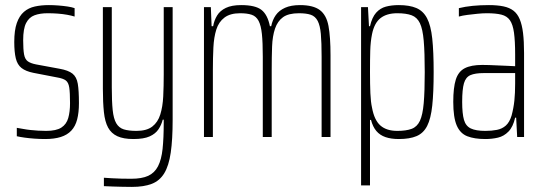

<svg xmlns="http://www.w3.org/2000/svg" viewBox="-20 -538 2135 754"><path d="M157 8Q137 8 116 6.5Q95 5 77 2.5Q59 0 46 -3V-36Q59 -34 72 -31.5Q85 -29 99.5 -27.5Q114 -26 129.5 -25Q145 -24 161 -24Q201 -24 221 -37Q241 -50 248 -74.5Q255 -99 255 -133Q255 -174 252 -194Q249 -214 238.5 -222Q228 -230 204 -234L111 -252Q81 -258 64.5 -271Q48 -284 42 -309Q36 -334 36 -373Q36 -419 46 -447.5Q56 -476 74 -491.5Q92 -507 117 -512.5Q142 -518 172 -518Q190 -518 209 -516.5Q228 -515 245 -512.5Q262 -510 273 -506V-473Q260 -477 243.5 -480Q227 -483 207.5 -484.5Q188 -486 167 -486Q137 -486 115.5 -478Q94 -470 82.5 -447.5Q71 -425 71 -380Q71 -344 74.5 -324.5Q78 -305 89.5 -297Q101 -289 122 -285L214 -268Q248 -262 264.5 -249Q281 -236 285.5 -209Q290 -182 290 -133Q290 -96 283 -69Q276 -42 260 -25Q244 -8 218.5 0Q193 8 157 8Z M498 196Q479 196 460 195.5Q441 195 423 194.5Q405 194 388 193V160Q402 161 419 162Q436 163 456 163.5Q476 164 495 164Q537 164 562 152.5Q587 141 600.5 115Q614 89 618.5 46.5Q623 4 623 -58V-68H619Q614 -48 602.5 -30.5Q591 -13 568 -2.5Q545 8 504 8Q465 8 441 -3Q417 -14 404.5 -37Q392 -60 388 -98Q384 -136 384 -190V-510H419V-195Q419 -140 422.5 -106Q426 -72 436.5 -54Q447 -36 466 -30Q485 -24 516 -24Q556 -24 578 -41Q600 -58 609.5 -88.5Q619 -119 621 -159.5Q623 -200 623 -246V-510H658V-67Q658 10 650.5 61.5Q643 113 625 142.5Q607 172 576 184Q545 196 498 196Z M781 0V-510H808L811 -435H817Q821 -458 832.5 -477Q844 -496 867 -507Q890 -518 927 -518Q983 -518 1007 -499Q1031 -480 1040 -435H1045Q1050 -460 1063 -478.5Q1076 -497 1099.5 -507.5Q1123 -518 1158 -518Q1210 -518 1236 -498.5Q1262 -479 1270 -436Q1278 -393 1278 -320V0H1243V-315Q1243 -371 1240 -404.5Q1237 -438 1227.5 -456Q1218 -474 1200.5 -480Q1183 -486 1154 -486Q1113 -486 1091.5 -470.5Q1070 -455 1060 -425.5Q1050 -396 1048.5 -355.5Q1047 -315 1047 -264V0H1012V-315Q1012 -371 1008.5 -404.5Q1005 -438 995.5 -456Q986 -474 968.5 -480Q951 -486 923 -486Q884 -486 861.5 -469Q839 -452 829.5 -422Q820 -392 818 -351.5Q816 -311 816 -264V0Z M1398 190V-510H1425L1429 -435H1433Q1441 -470 1457 -488Q1473 -506 1495.5 -512Q1518 -518 1546 -518Q1588 -518 1615 -506.5Q1642 -495 1657 -466.5Q1672 -438 1677.5 -386.5Q1683 -335 1683 -255Q1683 -175 1677.5 -123.5Q1672 -72 1657.5 -43.5Q1643 -15 1616 -3.5Q1589 8 1546 8Q1516 8 1494 0.5Q1472 -7 1458 -23.5Q1444 -40 1437 -67H1433V190ZM1540 -24Q1575 -24 1596.5 -32Q1618 -40 1629 -63.5Q1640 -87 1644 -133Q1648 -179 1648 -255Q1648 -332 1644 -378Q1640 -424 1629 -447Q1618 -470 1596.5 -478Q1575 -486 1540 -486Q1499 -486 1474.5 -467Q1450 -448 1441 -404Q1435 -374 1434 -339Q1433 -304 1433 -255Q1433 -207 1434.5 -172Q1436 -137 1441 -115Q1450 -66 1474 -45Q1498 -24 1540 -24Z M1886 8Q1843 8 1815 -3Q1787 -14 1773.5 -45.5Q1760 -77 1760 -138Q1760 -194 1770 -225.5Q1780 -257 1805 -270Q1830 -283 1874 -283Q1885 -283 1901.5 -282.5Q1918 -282 1936.5 -281Q1955 -280 1972 -279.5Q1989 -279 2003 -278V-324Q2003 -377 1998.5 -409.5Q1994 -442 1982.5 -458.5Q1971 -475 1949 -480.5Q1927 -486 1892 -486Q1876 -486 1855.5 -484Q1835 -482 1815.5 -479.5Q1796 -477 1782 -473V-506Q1806 -512 1836 -515Q1866 -518 1900 -518Q1933 -518 1957 -513Q1981 -508 1996.5 -496Q2012 -484 2021 -462.5Q2030 -441 2034 -408.5Q2038 -376 2038 -330V0H2011L2007 -76H2003Q1995 -40 1977 -21.5Q1959 -3 1935.5 2.5Q1912 8 1886 8ZM1886 -24Q1911 -24 1931.5 -28Q1952 -32 1966.5 -45Q1981 -58 1989 -84Q1997 -114 2000 -143Q2003 -172 2003 -210V-251H1880Q1846 -251 1827.5 -243Q1809 -235 1802 -211Q1795 -187 1795 -138Q1795 -92 1802 -67.5Q1809 -43 1829 -33.5Q1849 -24 1886 -24Z"/></svg>

Font: Saira ExtraCondensed Thin
Style: Regular
Weight: 250
Width: 2
Designer: Hector Gatti with collaboration of the Omnibus-Type team
Foundry: Omnibus-Type
Version: Version 1.101